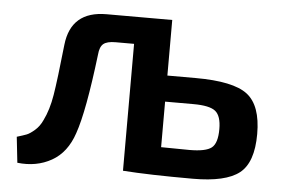

<svg xmlns="http://www.w3.org/2000/svg" viewBox="-42 -546 902 609"><g transform="rotate(5 409.5 -242.0)"><path d="M483 -313H573Q693 -313 738 -278.5Q783 -244 783 -153Q783 -62 739.5 -28Q696 6 592 6Q452 6 369 0V-404H310Q283 -404 271.5 -394.5Q260 -385 258 -360Q236 -177 211 -106Q190 -43 142 -16Q94 11 33 4L24 -78Q44 -84 54.5 -88Q65 -92 80 -105Q95 -118 104 -138Q121 -172 129 -220.5Q137 -269 149 -382Q161 -490 274 -490H483ZM483 -85 573 -84Q625 -84 643.5 -98.5Q662 -113 662 -158Q662 -200 643.5 -215Q625 -230 573 -230H483Z"/></g></svg>

Font: Exo 2.0 Semi Bold
Style: Regular
Weight: 600
Designer: Natanael Gama
Version: Version 1.001;PS 001.001;hotconv 1.0.70;makeotf.lib2.5.58329